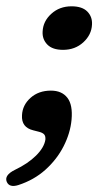

<svg xmlns="http://www.w3.org/2000/svg" viewBox="-60 -426 336 624"><path d="M48 -2.5Q9 -12 11.5 -51.5Q13 -84.5 39.2 -108Q65.5 -131.5 105.5 -131.5Q141 -131.5 159 -108.2Q177 -85 172.5 -36.5Q168.5 6.5 146.8 49.2Q125 92 87.8 125.5Q50.5 159 -0.5 175.5Q-29.5 184.5 -38 165Q-47 143.5 -11.5 126Q30.5 106 57 79.8Q83.5 53.5 87.5 28Q88.5 16 83.2 10.5Q78 5 65.5 2ZM145 -264Q110.5 -264 93.8 -281.2Q77 -298.5 78.5 -323.5Q80 -357 106.8 -381.2Q133.5 -405.5 172.5 -405.5Q207 -405.5 223.8 -388.5Q240.5 -371.5 239 -346Q237.5 -313 210.8 -288.5Q184 -264 145 -264Z"/></svg>

Font: Fraunces 144pt S100 SemiBold
Style: Italic
Weight: 600
Italic angle: -16°
Version: Version 1.000; ttfautohint (v1.8.3)